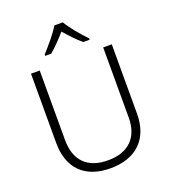

<svg xmlns="http://www.w3.org/2000/svg" viewBox="-168 -1160 1057 1197"><g transform="rotate(-20 361.0 -561.5)"><path d="M389 -1040H333C308 -997 251 -930 214 -890V-881H254C290 -911 329 -952 361 -989C393 -952 431 -910 467 -881H509V-890C471 -929 413 -997 389 -1040ZM629 -345V-807H572V-341C572 -211 497 -135 362 -135C225 -135 151 -209 151 -347V-807H93V-347C93 -181 187 -83 359 -83C531 -83 629 -182 629 -345Z"/></g></svg>

Font: Noto Sans Telugu UI Light
Style: Regular
Weight: 300
Designer: Jelle Bosma - Monotype Design Team
Foundry: Monotype Imaging Inc.
Version: Version 2.005